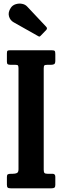

<svg xmlns="http://www.w3.org/2000/svg" viewBox="-20 -1023 338 1043"><path d="M217.5 -650.5V-101Q217.5 -87.5 221.8 -83.2Q226 -79 238.5 -79H265.5Q280.5 -79 280.5 -62.5V-18.5Q280.5 -7.5 275.8 -3.8Q271 0 259 0H39Q26 0 21.8 -4Q17.5 -8 17.5 -19.5V-62Q17.5 -72.5 22.2 -75.8Q27 -79 41.5 -79H49.5Q63 -79 71.8 -83Q80.5 -87 80.5 -103.5V-651Q80.5 -662.5 78 -666.8Q75.5 -671 63 -671H37Q25.5 -671 21.5 -674.5Q17.5 -678 17.5 -688.5V-732.5Q17.5 -744.5 20.8 -747.2Q24 -750 35.5 -750H259.5Q273 -750 276.8 -746.5Q280.5 -743 280.5 -729.5V-694Q280.5 -679 275 -675Q269.5 -671 257.5 -671H238Q224.5 -671 221 -667.5Q217.5 -664 217.5 -650.5ZM187 -827 54 -902Q35 -912.5 28.8 -934.5Q22.5 -956.5 39 -981Q48.5 -995 65.5 -1000.2Q82.5 -1005.5 99.8 -1002.2Q117 -999 127.5 -987.5L230.5 -878Q239.5 -869 231 -860L202 -830Q198 -825.5 195.2 -824.5Q192.5 -823.5 187 -827Z"/></svg>

Font: Besley* Condensed Semi
Style: Regular
Weight: 600
Width: 3
Designer: Owen Earl
Foundry: indestructible type*
Version: Version 3.000; ttfautohint (v1.8.3)